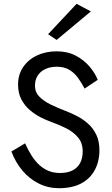

<svg xmlns="http://www.w3.org/2000/svg" viewBox="-20 -980 588 1010"><path d="M278 -770 233 -800 383 -960 458 -920ZM112 -226Q128 -190 146.5 -161Q165 -132 187 -112Q209 -92 235.5 -81Q262 -70 295 -70Q335 -70 361.5 -83.5Q388 -97 401.5 -122.5Q415 -148 415 -183Q415 -228 390.5 -257Q366 -286 328.5 -305Q291 -324 251 -338Q225 -347 194.5 -362.5Q164 -378 137 -401Q110 -424 92.5 -457Q75 -490 75 -535Q75 -588 102 -627.5Q129 -667 175 -688.5Q221 -710 278 -710Q335 -710 378 -687.5Q421 -665 450.5 -630.5Q480 -596 494 -560L425 -514Q410 -543 391 -569.5Q372 -596 345 -612.5Q318 -629 279 -629Q244 -629 218 -616.5Q192 -604 178 -582Q164 -560 164 -529Q164 -495 187 -471.5Q210 -448 247 -430Q284 -412 326 -396Q353 -386 384 -370Q415 -354 442 -330.5Q469 -307 486 -272.5Q503 -238 503 -190Q503 -131 478.5 -85.5Q454 -40 407 -15Q360 10 290 10Q233 10 184 -14.5Q135 -39 98.5 -82Q62 -125 40 -183Z"/></svg>

Font: Jost
Style: Regular
Weight: 400
Version: Version 3.710